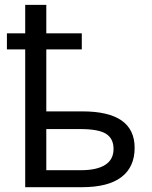

<svg xmlns="http://www.w3.org/2000/svg" viewBox="-20 -780 634 800"><path d="M172.9 -641.1H320.8V-574.2H172.9V-315.9H323.2Q541 -315.9 541 -164.1Q541 -84 485.8 -42Q430.7 0 320.8 0H85V-574.2H8.8V-641.1H85V-759.8H172.9ZM172.9 -242.2V-70.8H316.9Q383.3 -70.8 418.2 -93Q453.1 -115.2 453.1 -159.2Q453.1 -202.6 421.9 -222.4Q390.6 -242.2 314.9 -242.2Z"/></svg>

Font: Noto Sans Southeast Asian
Style: Regular
Weight: 400
Designer: Monotype Design Team
Foundry: Monotype Imaging Inc.
Version: Version 1.06 uh; ttfautohint (v1.4.1)